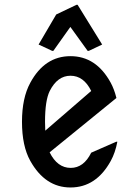

<svg xmlns="http://www.w3.org/2000/svg" viewBox="-20 -785 591 814"><path d="M477.5 -184.1Q468.8 -137.7 449.7 -103Q387.7 9.8 278.8 9.8Q171.4 9.8 108.4 -103Q73.2 -166 73.2 -268.6Q73.2 -369.6 108.4 -434.1Q169.4 -546.9 278.8 -546.9Q387.7 -546.9 449.2 -434.6Q464.4 -406.7 473.6 -369.6L190.4 -139.2Q223.1 -73.2 279.8 -73.2Q335 -73.2 366.7 -137.7L472.7 -184.1ZM171.9 -231 366.7 -399.4Q335 -463.9 278.8 -463.9Q223.6 -463.9 190.9 -399.4Q170.9 -359.4 170.9 -268.6Q170.9 -248.5 171.9 -231ZM143.6 -596.2 218.3 -723.6 304.2 -764.6H309.1L413.1 -596.2L356.4 -569.3H351.6L278.3 -670.9L206.1 -569.3H201.2Z"/></svg>

Font: Nova Oval
Style: Book
Weight: 400
Version: Version 2.000